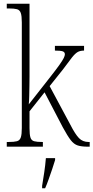

<svg xmlns="http://www.w3.org/2000/svg" viewBox="-20 -780 497 1021"><path d="M16 0V-25H26Q55 -25 70 -29Q85 -33 90.5 -49Q96 -65 96 -99V-661Q96 -695 90.5 -711Q85 -727 70.5 -731Q56 -735 29 -735H16V-760H137V-374Q137 -354 136.5 -326.5Q136 -299 135.5 -272Q135 -245 133 -225L246 -369Q279 -411 296 -435Q313 -459 319 -471.5Q325 -484 325 -491Q325 -503 313.5 -507Q302 -511 272 -511V-536H427V-511Q406 -511 392.5 -503Q379 -495 362 -473.5Q345 -452 315 -411L244 -322L354 -117Q380 -66 400 -45.5Q420 -25 451 -25H457V0H447Q414 0 393.5 -6.5Q373 -13 356 -35Q339 -57 314 -103L217 -289L137 -188V-98Q137 -64 142 -48.5Q147 -33 161.5 -29Q176 -25 204 -25H208V0ZM204 208Q210 172 215.5 135Q221 98 224 61H273V71Q267 92 257.5 119.5Q248 147 238.5 174Q229 201 220 221H204Z"/></svg>

Font: Noto Serif Condensed ExtraLight
Style: Regular
Weight: 200
Width: 3
Designer: Monotype Design Team
Foundry: Monotype Imaging Inc.
Version: Version 2.013; ttfautohint (v1.8.4.7-5d5b)